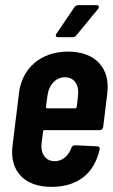

<svg xmlns="http://www.w3.org/2000/svg" viewBox="-20 -720 440 748"><path d="M356 -700H286C280 -700 274 -698 270 -692L200 -589C194 -580 199 -575 207 -575H264C269 -575 275 -578 278 -583L362 -685C368 -693 365 -700 356 -700ZM382 -225 398 -357C410 -453 353 -519 245 -519C138 -519 65 -453 54 -357L29 -154C16 -55 74 8 180 8C284 8 347 -45 368 -137C370 -145 366 -150 359 -150L272 -154C265 -154 261 -151 258 -144C248 -115 225 -92 193 -92C158 -92 137 -121 142 -163L148 -208C148 -211 150 -213 153 -213H369C375 -213 381 -218 382 -225ZM233 -419C269 -419 289 -390 284 -348L279 -303C278 -300 276 -298 273 -298H164C161 -298 159 -300 159 -303L165 -348C170 -390 198 -419 233 -419Z"/></svg>

Font: Barlow Condensed SemiBold
Style: Italic
Weight: 600
Width: 3
Italic angle: -7°
Designer: Jeremy Tribby
Foundry: Tribby Type
Version: Version 1.422;hotconv 1.0.109;makeotfexe 2.5.65596